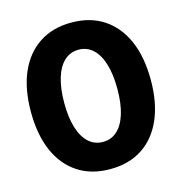

<svg xmlns="http://www.w3.org/2000/svg" viewBox="-110 -837 897 948"><g transform="rotate(-15 338.5 -363.5)"><path d="M338.4 10.7Q242.7 10.7 174.1 -34.2Q105.5 -79.1 68.8 -162.8Q32.2 -246.6 32.2 -363.3Q32.2 -480.5 68.8 -564.2Q105.5 -647.9 174.1 -693.1Q242.7 -738.3 338.4 -738.3Q434.6 -738.3 503.2 -693.1Q571.8 -647.9 608.4 -564.2Q645 -480.5 645 -363.3Q645 -246.6 608.4 -162.8Q571.8 -79.1 503.4 -34.2Q435.1 10.7 338.4 10.7ZM338.4 -128.4Q381.3 -128.4 411.6 -156.2Q441.9 -184.1 458 -236.6Q474.1 -289.1 474.1 -363.3Q474.1 -438 458 -490.7Q441.9 -543.5 411.6 -571.5Q381.3 -599.6 338.4 -599.6Q295.9 -599.6 265.4 -571.5Q234.9 -543.5 218.8 -490.7Q202.6 -438 202.6 -363.3Q202.6 -289.1 218.8 -236.6Q234.9 -184.1 265.4 -156.2Q295.9 -128.4 338.4 -128.4Z"/></g></svg>

Font: Inter 24pt ExtraBold
Style: Regular
Weight: 800
Designer: Rasmus Andersson
Foundry: rsms
Version: Version 4.001;git-66647c0bb